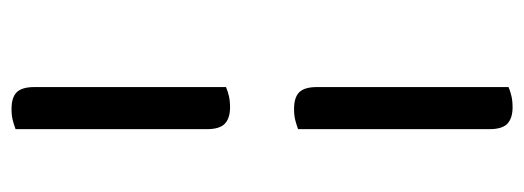

<svg xmlns="http://www.w3.org/2000/svg" viewBox="-308 -414 909 333"><g transform="rotate(-90 146.5 -247.5)"><path d="M162 -642V-310Q155 -307 146.5 -305Q138 -303 127 -303Q108 -303 98.5 -312Q89 -321 89 -343V-675Q97 -678 105 -680Q113 -682 124 -682Q144 -682 153 -673Q162 -664 162 -642ZM162 -152V180Q155 183 146.5 185Q138 187 127 187Q108 187 98.5 178Q89 169 89 147V-185Q97 -188 105 -190Q113 -192 124 -192Q144 -192 153 -183Q162 -174 162 -152Z"/></g></svg>

Font: Baloo Tammudu 2
Style: Regular
Weight: 400
Designer: Maithili Shingre, Omkar Shende and Ek Type
Foundry: Ek Type
Version: Version 1.700